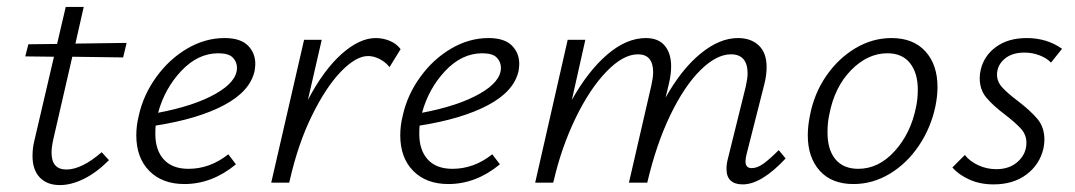

<svg xmlns="http://www.w3.org/2000/svg" viewBox="-20 -528 3107 555"><path d="M134 -125Q129 -102 129 -87Q129 -38 172 -38Q216 -38 274 -88L295 -65Q259 -29 222.5 -11Q186 7 153 7Q116 7 95 -15Q74 -37 74 -77Q74 -100 79 -120L136 -364L53 -365L62 -400L145 -401L170 -508H222L198 -402L346 -404L336 -362L189 -364Z M718 -343Q718 -337 716 -323Q703 -264 627.5 -224Q552 -184 430 -165Q429 -157 429 -141Q429 -94 453.5 -67Q478 -40 525 -40Q587 -40 640 -82L662 -53Q593 4 513 4Q449 4 411.5 -34Q374 -72 374 -137Q374 -165 381 -193Q394 -253 431.5 -305Q469 -357 521 -387.5Q573 -418 629 -418Q675 -418 696.5 -396.5Q718 -375 718 -343ZM611 -374Q552 -374 504 -323Q456 -272 437 -202Q542 -222 603.5 -257Q665 -292 665 -332Q665 -349 653 -361.5Q641 -374 611 -374Z M1138 -386 1106 -334Q1094 -349 1077 -357.5Q1060 -366 1044 -366Q1009 -366 965.5 -321Q922 -276 881.5 -193.5Q841 -111 817 -4L816 0H764L859 -413H910L870 -239Q915 -325 967 -371.5Q1019 -418 1066 -418Q1087 -418 1106.5 -410Q1126 -402 1138 -386Z M1481 -343Q1481 -337 1479 -323Q1466 -264 1390.5 -224Q1315 -184 1193 -165Q1192 -157 1192 -141Q1192 -94 1216.5 -67Q1241 -40 1288 -40Q1350 -40 1403 -82L1425 -53Q1356 4 1276 4Q1212 4 1174.5 -34Q1137 -72 1137 -137Q1137 -165 1144 -193Q1157 -253 1194.5 -305Q1232 -357 1284 -387.5Q1336 -418 1392 -418Q1438 -418 1459.5 -396.5Q1481 -375 1481 -343ZM1374 -374Q1315 -374 1267 -323Q1219 -272 1200 -202Q1305 -222 1366.5 -257Q1428 -292 1428 -332Q1428 -349 1416 -361.5Q1404 -374 1374 -374Z M2251 -70Q2181 5 2127 5Q2080 5 2080 -40Q2080 -54 2084 -69L2136 -279Q2141 -302 2141 -316Q2141 -343 2129 -357Q2117 -371 2093 -371Q2051 -371 2004.5 -325Q1958 -279 1917.5 -195Q1877 -111 1851 0H1798L1863 -282Q1868 -305 1868 -319Q1868 -371 1824 -371Q1781 -371 1732.5 -320.5Q1684 -270 1643.5 -186Q1603 -102 1581 -7L1579 0H1527L1621 -413H1672L1633 -239Q1680 -323 1735.5 -370.5Q1791 -418 1847 -418Q1883 -418 1901.5 -396Q1920 -374 1920 -336Q1920 -314 1914 -288L1904 -246Q1950 -328 2005 -373Q2060 -418 2113 -418Q2151 -418 2173.5 -396.5Q2196 -375 2196 -334Q2196 -310 2189 -283L2138 -82Q2135 -70 2135 -61Q2135 -42 2153 -42Q2169 -42 2187 -55Q2205 -68 2231 -94Z M2315 -137Q2315 -163 2321 -193Q2333 -257 2368 -308Q2403 -359 2452.5 -388.5Q2502 -418 2557 -418Q2620 -418 2655 -379.5Q2690 -341 2690 -276Q2690 -251 2684 -221Q2671 -159 2636.5 -107.5Q2602 -56 2552.5 -26Q2503 4 2447 4Q2384 4 2349.5 -34.5Q2315 -73 2315 -137ZM2628 -219Q2633 -242 2633 -269Q2633 -317 2610.5 -345.5Q2588 -374 2545 -374Q2488 -374 2440 -325Q2392 -276 2377 -196Q2372 -174 2372 -145Q2372 -95 2395 -67.5Q2418 -40 2461 -40Q2520 -40 2566.5 -91.5Q2613 -143 2628 -219Z M2733 -44 2769 -80Q2783 -62 2807.5 -50.5Q2832 -39 2860 -39Q2899 -39 2923 -61.5Q2947 -84 2947 -115Q2947 -138 2932 -155Q2917 -172 2886 -196Q2850 -223 2831 -246Q2812 -269 2812 -302Q2812 -314 2815 -327Q2825 -368 2860 -393Q2895 -418 2948 -418Q3006 -418 3050 -387L3018 -347Q3006 -360 2985 -368Q2964 -376 2941 -376Q2905 -376 2883.5 -357.5Q2862 -339 2862 -312Q2862 -292 2877 -275.5Q2892 -259 2921 -237Q2959 -208 2979 -184Q2999 -160 2999 -124Q2999 -112 2996 -98Q2985 -52 2947 -23.5Q2909 5 2852 5Q2813 5 2782 -9Q2751 -23 2733 -44Z"/></svg>

Font: Ysabeau Infant Semilight
Style: Italic
Weight: 300
Italic angle: -12°
Designer: Christian Thalmann (Catharsis Fonts)
Version: Version 0.003